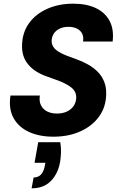

<svg xmlns="http://www.w3.org/2000/svg" viewBox="-20 -732 652 1045"><path d="M271 12Q194 12 137.5 -14Q81 -40 53.5 -90Q26 -140 37 -212H197Q192 -181 203 -159Q214 -137 236.5 -125.5Q259 -114 290 -114Q321 -114 344.5 -125Q368 -136 381 -155.5Q394 -175 395 -201Q395 -220 387 -234Q379 -248 364 -259Q349 -270 329.5 -279.5Q310 -289 287 -297Q264 -305 240 -314Q171 -337 134.5 -380Q98 -423 100 -485Q101 -554 137.5 -605Q174 -656 237 -684Q300 -712 379 -712Q450 -712 500.5 -688.5Q551 -665 576 -619Q601 -573 593 -506H432Q436 -531 427 -549Q418 -567 398.5 -576.5Q379 -586 353 -586Q326 -586 305.5 -576.5Q285 -567 273.5 -550Q262 -533 261 -510Q261 -494 267.5 -481.5Q274 -469 286 -459.5Q298 -450 315 -441.5Q332 -433 352.5 -425.5Q373 -418 395 -410Q429 -398 459 -381Q489 -364 511.5 -341.5Q534 -319 546.5 -288.5Q559 -258 558 -220Q557 -150 519.5 -98Q482 -46 417.5 -17Q353 12 271 12ZM152 293 163 234Q188 234 203 218Q218 202 224 170L227 154H168L188 42H308Q313 71 312 98Q311 125 307 150Q295 215 256 254Q217 293 152 293Z"/></svg>

Font: DM Sans 18pt Black
Style: Italic
Weight: 900
Italic angle: -10°
Designer: Colophon Foundry, Jonny Pinhorn
Foundry: Colophon Foundry
Version: Version 4.004;gftools[0.9.30]